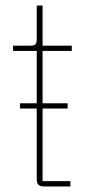

<svg xmlns="http://www.w3.org/2000/svg" viewBox="-20 -670 326 690"><path d="M233 0H139Q124 0 118 -6Q112 -12 112 -27V-280H52V-299H112V-487H27V-506H91Q104 -506 108 -511.5Q112 -517 112 -530V-650H133V-506H238V-487H133V-299H223V-280H133V-19H233Z"/></svg>

Font: IBM Plex Sans Condensed Thin
Style: Regular
Weight: 100
Width: 3
Designer: Mike Abbink, Paul van der Laan, Pieter van Rosmalen
Foundry: Bold Monday
Version: Version 1.3